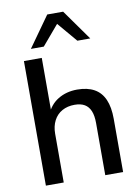

<svg xmlns="http://www.w3.org/2000/svg" viewBox="-100 -1004 776 1070"><g transform="rotate(-10 288.0 -469.0)"><path d="M71 0V-705H172V-384H158Q180 -440 227 -468.5Q274 -497 335 -497Q393 -497 431.5 -475.5Q470 -454 489 -410.5Q508 -367 508 -301V0H407V-295Q407 -337 396 -363.5Q385 -390 363 -403Q341 -416 306 -416Q266 -416 235.5 -399Q205 -382 188.5 -350Q172 -318 172 -276V0ZM121 -765 244 -938H334L457 -765H384L289 -877L194 -765Z"/></g></svg>

Font: Nunito Sans 12pt ExtraLight 12pt SemiBold
Style: Regular
Weight: 600
Version: Version 3.101;gftools[0.9.27]